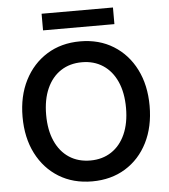

<svg xmlns="http://www.w3.org/2000/svg" viewBox="-59 -924 872 989"><g transform="rotate(-5 377.5 -429.5)"><path d="M378 12Q280 12 206 -33.5Q132 -79 90.5 -160.5Q49 -242 49 -350Q49 -457 90.5 -538.5Q132 -620 206 -666Q280 -712 378 -712Q476 -712 550 -666Q624 -620 665 -538.5Q706 -457 706 -350Q706 -242 665 -160.5Q624 -79 550 -33.5Q476 12 378 12ZM378 -96Q440 -96 486.5 -126.5Q533 -157 558.5 -214Q584 -271 584 -350Q584 -429 558.5 -486Q533 -543 486.5 -573.5Q440 -604 378 -604Q315 -604 268.5 -573.5Q222 -543 196.5 -486Q171 -429 171 -350Q171 -271 196.5 -214Q222 -157 268.5 -126.5Q315 -96 378 -96ZM193 -785V-871H562V-785Z"/></g></svg>

Font: DM Sans 9pt
Style: Semibold
Weight: 600
Designer: Colophon Foundry, Jonny Pinhorn
Foundry: Colophon Foundry
Version: Version 4.004;gftools[0.9.30]